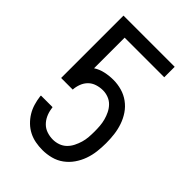

<svg xmlns="http://www.w3.org/2000/svg" viewBox="-218 -831 936 936"><g transform="rotate(45 250.0 -363.5)"><path d="M252 8Q281 8 310 0.5Q339 -7 363 -24.5Q387 -42 404 -66.5Q421 -91 431 -119Q441 -147 444.5 -176.5Q448 -206 448 -235Q448 -265 444.5 -294Q441 -323 431.5 -351Q422 -379 405.5 -403.5Q389 -428 365 -445.5Q341 -463 312.5 -471Q284 -479 255 -479Q227 -479 199 -473Q171 -467 148 -452V-663H421V-735H68V-305H148Q149 -325 156.5 -345Q164 -365 178.5 -379.5Q193 -394 213.5 -400.5Q234 -407 255 -407Q274 -407 292.5 -400Q311 -393 324.5 -379Q338 -365 346.5 -347.5Q355 -330 360 -311.5Q365 -293 366.5 -274Q368 -255 368 -236Q368 -216 366.5 -196.5Q365 -177 359.5 -158.5Q354 -140 345 -122Q336 -104 322 -90.5Q308 -77 289.5 -70.5Q271 -64 252 -64Q231 -64 211 -70.5Q191 -77 176.5 -91Q162 -105 153 -124Q144 -143 141 -164L139 -175H59V-169Q62 -145 69 -121.5Q76 -98 88.5 -77.5Q101 -57 118.5 -40Q136 -23 157.5 -12Q179 -1 203 3.5Q227 8 252 8Z"/></g></svg>

Font: Iosevka SS09
Style: Regular
Weight: 400
Monospace: yes
Designer: Belleve Invis
Foundry: Belleve Invis
Version: Version 5.2.1; ttfautohint (v1.8.3)